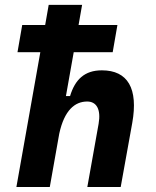

<svg xmlns="http://www.w3.org/2000/svg" viewBox="-20 -752 626 772"><path d="M331.1 0H465.3L511.7 -257.3C536.6 -396.5 493.7 -469.2 389.6 -469.2C319.8 -469.2 281.7 -432.1 261.7 -365.7H245.1L276.4 -542H433.1L452.1 -651.4H295.9L310.1 -732.4H175.8L161.6 -651.4H69.3L50.3 -542H142.1L45.9 0H180.2L218.3 -214.8C238.8 -309.1 281.2 -343.8 330.6 -343.8C367.7 -343.8 386.7 -313 376.5 -254.4Z"/></svg>

Font: Cascadia Mono PL
Style: Bold Italic
Weight: 700
Italic angle: -10°
Monospace: yes
Designer: Aaron Bell
Foundry: Saja Typeworks
Version: Version 2404.023